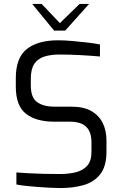

<svg xmlns="http://www.w3.org/2000/svg" viewBox="-20 -946 618 972"><path d="M286 6Q264 6 233.5 4.5Q203 3 171 0.5Q139 -2 110.5 -5Q82 -8 63 -12V-73Q88 -71 124 -69Q160 -67 201.5 -66Q243 -65 283 -65Q328 -65 364 -74Q400 -83 421.5 -107Q443 -131 443 -176V-226Q443 -277 417 -303.5Q391 -330 333 -330H254Q163 -330 111.5 -370Q60 -410 60 -508V-550Q60 -654 116 -698Q172 -742 274 -742Q306 -742 346 -738.5Q386 -735 423.5 -730.5Q461 -726 486 -721V-660Q442 -664 386.5 -667Q331 -670 282 -670Q237 -670 204 -659.5Q171 -649 153.5 -622.5Q136 -596 136 -547V-513Q136 -452 168 -429Q200 -406 257 -406H342Q403 -406 442 -384Q481 -362 500 -323.5Q519 -285 519 -235V-178Q519 -104 487.5 -64Q456 -24 403.5 -9Q351 6 286 6ZM254 -791 143 -926H191L283 -829L383 -926H431L310 -791Z"/></svg>

Font: Exo Thin
Style: Regular
Weight: 400
Version: Version 2.000